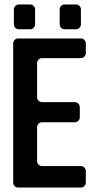

<svg xmlns="http://www.w3.org/2000/svg" viewBox="-20 -839 442 859"><path d="M342 -96H168C156 -96 146 -106 146 -118V-270C146 -282 156 -292 168 -292H315C327 -292 337 -302 337 -314V-360C337 -372 327 -382 315 -382H168C156 -382 146 -392 146 -404V-557C146 -569 156 -579 168 -579H342C354 -579 364 -589 364 -601V-645C364 -657 354 -667 342 -667H61C49 -667 39 -657 39 -645V-22C39 -10 49 0 61 0H342C354 0 364 -10 364 -22V-74C364 -86 354 -96 342 -96ZM269 -708H320C332 -708 342 -718 342 -730V-797C342 -809 332 -819 320 -819H269C257 -819 247 -809 247 -797V-730C247 -718 257 -708 269 -708ZM64 -708H115C127 -708 137 -718 137 -730V-797C137 -809 127 -819 115 -819H64C52 -819 42 -809 42 -797V-730C42 -718 52 -708 64 -708Z"/></svg>

Font: DIN Rundschrift
Style: Mittel
Weight: 400
Version: Version 1.027